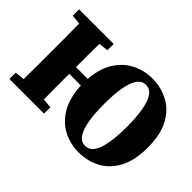

<svg xmlns="http://www.w3.org/2000/svg" viewBox="-123 -961 1271 1271"><g transform="rotate(45 512.5 -326.0)"><path d="M695 -41Q734 -41 757.5 -76.5Q781 -112 791.5 -176Q802 -240 802 -326Q802 -412 791.5 -476Q781 -540 757.5 -576Q734 -612 695 -612Q656 -612 632.5 -576Q609 -540 598.5 -476Q588 -412 588 -326Q588 -240 598.5 -176Q609 -112 632.5 -76.5Q656 -41 695 -41ZM695 20Q616 20 549 -15Q482 -50 440 -122Q398 -194 393 -304H284Q284 -241 284 -182.5Q284 -124 285 -66L352 -59V0H28V-59L95 -66Q96 -126 96 -187.5Q96 -249 96 -310V-342Q96 -403 96 -464Q96 -525 95 -586L28 -593V-652H352V-593L285 -586Q284 -532 284 -477.5Q284 -423 284 -367H394Q402 -471 445 -538.5Q488 -606 553.5 -639Q619 -672 695 -672Q776 -672 845 -636Q914 -600 955.5 -524Q997 -448 997 -326Q997 -205 955.5 -128.5Q914 -52 845.5 -16Q777 20 695 20Z"/></g></svg>

Font: Source Serif 4 Black
Style: Regular
Weight: 900
Designer: Frank Grießhammer
Foundry: Adobe
Version: Version 4.005;hotconv 1.1.0;makeotfexe 2.6.0